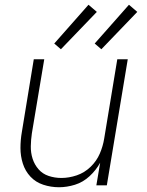

<svg xmlns="http://www.w3.org/2000/svg" viewBox="-20 -779 616 807"><path d="M228 8Q261 8 295 -2.5Q329 -13 356.5 -38.5Q384 -64 401 -95L385 0H429L517 -530H473L418 -197Q413 -165 399.5 -133.5Q386 -102 360.5 -77.5Q335 -53 302.5 -42Q270 -31 238 -31Q238 -31 238 -31Q238 -31 238 -31Q210 -31 184.5 -39.5Q159 -48 142 -67.5Q125 -87 117 -112Q109 -137 109.5 -164.5Q110 -192 114 -219L166 -530H122L72 -225Q66 -191 66 -157Q66 -123 76 -91.5Q86 -60 108 -36.5Q130 -13 162 -2.5Q194 8 228 8ZM406 -572 557 -729 522 -759 378 -596ZM236 -572 387 -729 352 -759 208 -596Z"/></svg>

Font: Iosevka Sparkle XLtObl
Style: Regular
Weight: 200
Italic angle: -9°
Designer: Belleve Invis
Foundry: Belleve Invis
Version: Version 4.5.0; ttfautohint (v1.8.3)